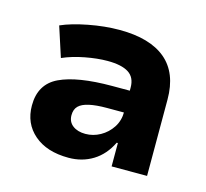

<svg xmlns="http://www.w3.org/2000/svg" viewBox="-62 -785 510 476"><g transform="rotate(15 193.0 -546.5)"><path d="M150 -377Q94 -377 61.5 -405Q29 -433 29 -479Q29 -534 74.5 -555.5Q120 -577 209 -577H259V-521H210Q183 -521 165 -517Q147 -513 138.5 -504.5Q130 -496 130 -481Q130 -464 142.5 -454.5Q155 -445 175 -445Q195 -445 213 -455Q231 -465 242.5 -482.5Q254 -500 254 -523V-585Q254 -611 236 -622.5Q218 -634 182 -634Q156 -634 124.5 -628Q93 -622 68 -611L43 -688Q70 -700 111.5 -708Q153 -716 191 -716Q269 -716 309.5 -682Q350 -648 350 -580V-384H259V-444H256Q240 -411 212.5 -394Q185 -377 150 -377Z"/></g></svg>

Font: Nunito Sans 7pt ExtraBold
Style: Regular
Weight: 800
Designer: Vernon Adams
Foundry: Vernon Adams
Version: Version 3.101;gftools[0.9.27]